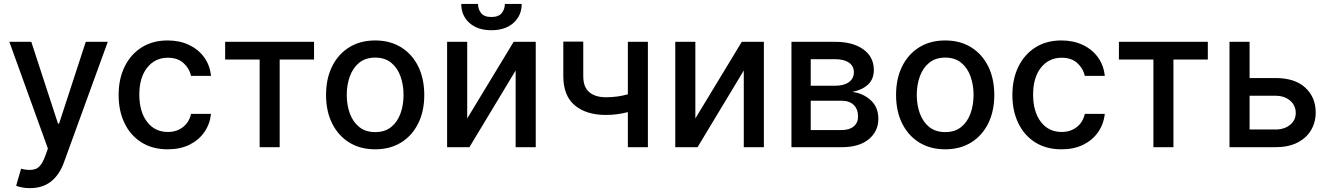

<svg xmlns="http://www.w3.org/2000/svg" viewBox="-20 -762 6879 994"><path d="M134.6 212Q109.7 212 90.9 207.7Q72.1 203.5 63.6 199.6L89.1 111.5Q133.2 123.2 162.8 113.3Q192.5 103.3 212.4 50.1L228 7.1L28.4 -545.5H142L280.2 -122.2H285.9L424 -545.5H538L310.7 79.5Q287.6 143.1 244.1 177.6Q200.6 212 134.6 212Z M848.4 11Q769.2 11 712.2 -25Q655.2 -61.1 624.6 -124.6Q594.1 -188.2 594.1 -270.2Q594.1 -353.7 625.4 -417.3Q656.6 -480.8 713.6 -516.7Q770.6 -552.6 847.3 -552.6Q909.4 -552.6 958.1 -529.7Q1006.7 -506.7 1036.8 -465.6Q1066.8 -424.4 1072.4 -369.3H969.1Q960.6 -407.7 930.2 -435.4Q899.9 -463.1 849.1 -463.1Q782.7 -463.1 742 -411.8Q701.3 -360.4 701.3 -272.7Q701.3 -183.6 741.5 -131.2Q781.6 -78.8 849.1 -78.8Q894.5 -78.8 926.8 -103.7Q959.2 -128.6 969.1 -172.6H1072.4Q1066.8 -119.7 1038 -78.1Q1009.2 -36.6 961.1 -12.8Q913 11 848.4 11Z M1145.6 -453.8V-545.5H1605.8V-453.8H1427.9V0H1324.2V-453.8Z M1922.2 11Q1845.5 11 1788.4 -24.1Q1731.2 -59.3 1699.6 -122.7Q1668 -186.1 1668 -270.2Q1668 -355.1 1699.6 -418.7Q1731.2 -482.2 1788.4 -517.4Q1845.5 -552.6 1922.2 -552.6Q1999.3 -552.6 2056.3 -517.4Q2113.3 -482.2 2144.9 -418.7Q2176.5 -355.1 2176.5 -270.2Q2176.5 -186.1 2144.9 -122.7Q2113.3 -59.3 2056.3 -24.1Q1999.3 11 1922.2 11ZM1922.6 -78.1Q1972.7 -78.1 2005.1 -104.4Q2037.6 -130.7 2053.4 -174.5Q2069.2 -218.4 2069.2 -270.6Q2069.2 -322.8 2053.4 -366.8Q2037.6 -410.9 2005.1 -437.3Q1972.7 -463.8 1922.6 -463.8Q1872.5 -463.8 1839.8 -437.3Q1807.2 -410.9 1791.2 -366.8Q1775.2 -322.8 1775.2 -270.6Q1775.2 -218.4 1791.2 -174.5Q1807.2 -130.7 1839.8 -104.4Q1872.5 -78.1 1922.6 -78.1Z M2398.8 -148.8 2639.2 -545.5H2753.6V0H2649.5V-397L2410.2 0H2294.7V-545.5H2398.8ZM2593.7 -741.8H2680.8Q2680.8 -681.8 2638.5 -643.6Q2596.2 -605.5 2523.8 -605.5Q2452.1 -605.5 2410 -643.6Q2367.9 -681.8 2367.9 -741.8H2454.9Q2454.5 -715.2 2470.3 -694.6Q2486.2 -674 2523.8 -674Q2561.4 -674 2577.6 -694.4Q2593.7 -714.8 2593.7 -741.8Z M3334.2 -545.5V0H3230.5V-181.5Q3204.5 -174.7 3176.1 -170.8Q3147.7 -166.9 3116.8 -166.9Q3015.6 -166.9 2956 -216.4Q2896.3 -266 2896.3 -368.3V-546.5H2999.6V-368.3Q2999.6 -310.4 3031.1 -284.4Q3062.5 -258.5 3116.8 -258.5Q3148.1 -258.5 3175.8 -262.4Q3203.5 -266.3 3230.5 -273.8V-545.5Z M3579.9 -148.8 3820.3 -545.5H3934.7V0H3830.6V-397L3591.3 0H3475.9V-545.5H3579.9Z M4077.4 0V-545.5H4303.6Q4396 -545.5 4449.9 -506.2Q4503.9 -467 4503.9 -399.9Q4503.9 -351.9 4473.4 -323.9Q4442.8 -295.8 4392.4 -286.2Q4447.1 -279.8 4487.2 -243.8Q4527.3 -207.7 4527.3 -147Q4527.3 -82 4477.5 -41Q4427.6 0 4338.1 0ZM4177.2 -88.8H4338.1Q4377.5 -88.8 4399.9 -107.6Q4422.2 -126.4 4422.2 -158.7Q4422.2 -196.7 4399.9 -218.6Q4377.5 -240.4 4338.1 -240.4H4177.2ZM4177.2 -318.2H4304.7Q4349.4 -318.2 4375 -337Q4400.6 -355.8 4400.6 -388.5Q4400.6 -420.1 4374.8 -437.9Q4349.1 -455.6 4303.6 -455.6H4177.2Z M4873.2 11Q4796.5 11 4739.3 -24.1Q4682.2 -59.3 4650.6 -122.7Q4619 -186.1 4619 -270.2Q4619 -355.1 4650.6 -418.7Q4682.2 -482.2 4739.3 -517.4Q4796.5 -552.6 4873.2 -552.6Q4950.3 -552.6 5007.3 -517.4Q5064.3 -482.2 5095.9 -418.7Q5127.5 -355.1 5127.5 -270.2Q5127.5 -186.1 5095.9 -122.7Q5064.3 -59.3 5007.3 -24.1Q4950.3 11 4873.2 11ZM4873.6 -78.1Q4923.7 -78.1 4956.1 -104.4Q4988.6 -130.7 5004.4 -174.5Q5020.2 -218.4 5020.2 -270.6Q5020.2 -322.8 5004.4 -366.8Q4988.6 -410.9 4956.1 -437.3Q4923.7 -463.8 4873.6 -463.8Q4823.5 -463.8 4790.8 -437.3Q4758.2 -410.9 4742.2 -366.8Q4726.2 -322.8 4726.2 -270.6Q4726.2 -218.4 4742.2 -174.5Q4758.2 -130.7 4790.8 -104.4Q4823.5 -78.1 4873.6 -78.1Z M5475.5 11Q5396.3 11 5339.3 -25Q5282.3 -61.1 5251.8 -124.6Q5221.2 -188.2 5221.2 -270.2Q5221.2 -353.7 5252.5 -417.3Q5283.7 -480.8 5340.7 -516.7Q5397.7 -552.6 5474.4 -552.6Q5536.6 -552.6 5585.2 -529.7Q5633.9 -506.7 5663.9 -465.6Q5693.9 -424.4 5699.6 -369.3H5596.2Q5587.7 -407.7 5557.4 -435.4Q5527 -463.1 5476.2 -463.1Q5409.8 -463.1 5369.1 -411.8Q5328.5 -360.4 5328.5 -272.7Q5328.5 -183.6 5368.6 -131.2Q5408.7 -78.8 5476.2 -78.8Q5521.7 -78.8 5554 -103.7Q5586.3 -128.6 5596.2 -172.6H5699.6Q5693.9 -119.7 5665.1 -78.1Q5636.4 -36.6 5588.2 -12.8Q5540.1 11 5475.5 11Z M5772.7 -453.8V-545.5H6233V-453.8H6055V0H5951.3V-453.8Z M6449.2 -358H6583.5Q6683.6 -358 6737.6 -308.2Q6791.5 -258.5 6791.5 -180Q6791.5 -128.9 6767.4 -88.1Q6743.3 -47.2 6696.7 -23.6Q6650.2 0 6583.5 0H6345.2V-545.5H6449.2ZM6449.2 -266.3V-91.6H6583.5Q6629.3 -91.6 6658.7 -115.6Q6688.2 -139.6 6688.2 -176.8Q6688.2 -216.3 6658.7 -241.3Q6629.3 -266.3 6583.5 -266.3Z"/></svg>

Font: Inter UI Medium
Style: Regular
Weight: 500
Designer: Rasmus Andersson
Foundry: rsms
Version: 3.2;8d6f07862